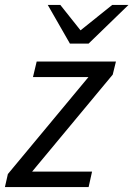

<svg xmlns="http://www.w3.org/2000/svg" viewBox="-37 -760 542 780"><path d="M-17 0 -5 -53 349 -479 373 -447H97L112 -510H434L421 -457L67 -31L43 -63H337L323 0ZM247 -583 157 -740H208L317 -603H248L419 -740H485L323 -583Z"/></svg>

Font: Instrument Sans SemiCondensed
Style: Italic
Weight: 400
Width: 4
Italic angle: -13°
Designer: Rodrigo Fuenzalida
Foundry: fragTYPE
Version: Version 1.000;gftools[0.9.28]